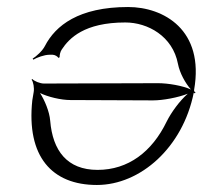

<svg xmlns="http://www.w3.org/2000/svg" viewBox="-20 -514 578 547"><path d="M73 -347 75 -344C85 -350 106 -358 121 -358H130C136 -358 145 -353 146 -349L150 -351C149 -355 152 -368 156 -373C177 -405 220 -450 337 -450C401 -450 472 -411 487 -332C492 -306 508 -277 524 -259C500 -270 459 -277 430 -277L105 -276C94 -276 77 -283 72 -289L70 -287C75 -281 78 -263 76 -252L72 -228C55 -68 128 13 256 13C380 13 501 -94 532 -250C533 -249 534 -249 535 -248L537 -251C535 -252 535 -253 533 -254V-258C563 -429 446 -494 345 -494C204 -494 138 -441 108 -383C101 -369 83 -353 73 -347ZM94 -249C116 -238 154 -229 180 -229L416 -228C444 -228 487 -236 515 -247C492 -227 468 -194 455 -168C413 -81 345 -30 258 -30C171 -30 130 -85 123 -170C121 -196 107 -229 94 -249Z"/></svg>

Font: Armata Saber
Style: RgIta
Weight: 400
Designer: Jasper
Foundry: Cannot Into Space Fonts
Version: Version 0.970